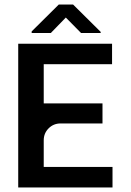

<svg xmlns="http://www.w3.org/2000/svg" viewBox="-20 -823 574 843"><path d="M172 -207V-90H474V0H60V-631H472V-541H172V-369H430V-281H246Q215 -281 193.5 -259.5Q172 -238 172 -207ZM269 -746 203 -678H119V-685L238 -803H301L422 -683V-678H336Z"/></svg>

Font: Placeholder Sans Medium
Style: Regular
Weight: 500
Designer: The Branx Europe S.L
Version: Version 1.006;Fontself Maker 3.5.7